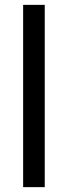

<svg xmlns="http://www.w3.org/2000/svg" viewBox="-20 -770 286 790"><path d="M75.2 -750H164.1V0H75.2Z"/></svg>

Font: Oakes Grotesk
Style: Regular
Weight: 400
Designer: Samuel Oakes
Foundry: Samuel Oakes
Version: Version 1.0 | wf-rip DC20170320